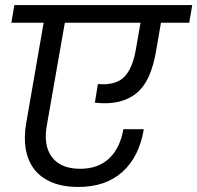

<svg xmlns="http://www.w3.org/2000/svg" viewBox="-20 -760 782 761"><path d="M37 -740H742L730 -670H618L598 -554Q588 -498 570 -457.5Q552 -417 522.5 -392Q493 -367 452 -357Q411 -347 356 -353L368 -427Q435 -421 469 -452Q503 -483 517 -556L537 -670H237L167 -271Q150 -186 185 -138.5Q220 -91 298 -91Q369 -91 412.5 -132Q456 -173 469 -248H550Q532 -139 465.5 -79Q399 -19 291 -19Q229 -19 185 -37.5Q141 -56 115.5 -89.5Q90 -123 82 -169.5Q74 -216 84 -273L153 -670H25Z"/></svg>

Font: SVN-Poppins
Style: Italic
Weight: 400
Italic angle: -10°
Designer: Ninad Kale (Devanagari), Jonny Pinhorn (Latin)
Foundry: Indian Type Foundry
Version: Version 3.002 2017; ttfautohint (v1.8.3)